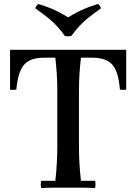

<svg xmlns="http://www.w3.org/2000/svg" viewBox="-20 -953 692 975"><path d="M189 2Q185 -17 189 -35H261Q266 -80 268.5 -122.5Q271 -165 271 -210V-490Q271 -535 268.5 -575Q266 -615 261 -660H203Q133 -660 102 -624Q71 -588 63 -498Q47 -495 31 -498V-700H621V-498Q605 -495 589 -498Q582 -588 551 -624Q520 -660 449 -660H391Q386 -615 383.5 -575Q381 -535 381 -490V-210Q381 -165 383.5 -122.5Q386 -80 391 -35H463Q467 -17 463 2Q429 0 395 0Q361 0 326 0Q292 0 258 0Q224 0 189 2ZM478 -933Q489 -923 493 -911Q451 -881 426.5 -861Q402 -841 383.5 -821Q365 -801 342 -770Q326 -767 310 -770Q287 -801 268.5 -821Q250 -841 225.5 -861Q201 -881 159 -911Q163 -923 174 -933Q210 -922 235.5 -911.5Q261 -901 282 -890Q303 -879 326 -865Q349 -879 370 -890Q391 -901 416.5 -911.5Q442 -922 478 -933Z"/></svg>

Font: Poltawski Nowy
Style: Regular
Weight: 400
Designer: Adam Pótawski, Mateusz Machalski, Borys Kosmynka, Ania Wieluska
Foundry: Capitalics.wtf
Version: Version 1.001;gftools[0.9.25]